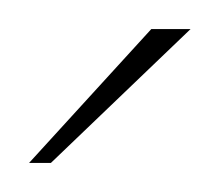

<svg xmlns="http://www.w3.org/2000/svg" viewBox="-20 -650 151 132"><path d="M0 -538 84 -630H111L15 -538Z"/></svg>

Font: Smooch Sans Thin
Style: Regular
Weight: 100
Designer: Robert E. Leuschke
Foundry: Robert E. Leuschke
Version: Version 1.010